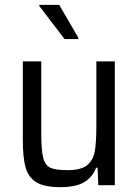

<svg xmlns="http://www.w3.org/2000/svg" viewBox="-20 -763 569 791"><path d="M74 0ZM382 -72H376Q361 -33 327 -12.5Q293 8 228 8Q163 8 130 -12Q97 -32 85.5 -73Q74 -114 74 -188V-510H150V-216Q150 -144 158 -113Q166 -82 187.5 -72Q209 -62 259 -62Q314 -62 339 -82.5Q364 -103 370.5 -139.5Q377 -176 377 -245V-510H453V0H385ZM246 -602 142 -738V-743H224L303 -607V-602Z"/></svg>

Font: Assailand
Style: Regular
Weight: 400
Designer: Hector Gatti with collaboration of the Omnibus-Type team
Foundry: Omnibus-Type
Version: Version 0.072;October 19, 2019;FontCreator 12.0.0.2547 64-bi